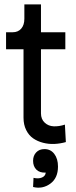

<svg xmlns="http://www.w3.org/2000/svg" viewBox="-20 -648 348 881"><path d="M282.2 3.9Q256.3 11.2 229.7 12.5Q203.1 13.7 177.5 7.1Q151.9 0.5 132.1 -13.2Q112.3 -26.9 100.1 -51.3Q87.9 -75.7 87.9 -107.9V-421.9H7.8V-500H38.1Q63 -500 77.4 -516.6Q91.8 -533.2 91.8 -562V-627.9H168V-500H279.8V-421.9H168V-127.9Q168 -101.1 185.1 -85.2Q202.1 -69.3 226.6 -68.4Q251 -67.4 277.8 -76.2ZM133.8 168Q156.7 173.3 172.6 166.5Q188.5 159.7 189.9 144Q162.1 145.5 147 130.4Q131.8 115.2 131.8 89.8Q131.8 66.4 146 51.3Q160.2 36.1 184.1 36.1Q212.4 36.1 229.2 58.3Q246.1 80.6 246.1 116.2Q246.1 169.4 210.4 195.1Q174.8 220.7 131.8 210Z"/></svg>

Font: Apfel Grotezk
Style: Regular
Weight: 400
Designer: Luigi Gorlero
Foundry: © 2023, Luigi Gorlero & Collletttivo
Version: Version 2.000;Glyphs 3.2 (3217)